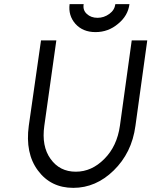

<svg xmlns="http://www.w3.org/2000/svg" viewBox="-20 -895 731 927"><path d="M316 -875Q309 -820 344 -780Q380 -740 441 -740Q503 -740 550 -780Q598 -819 605 -875H537Q533 -846 508 -828Q482 -809 451 -809Q419 -809 399 -828Q379 -846 384 -875ZM178 -700 119 -288Q101 -155 163 -72Q225 12 334 12Q443 12 529 -72Q572 -114 598.5 -167.5Q625 -221 634 -288L691 -700H616L559 -288Q545 -189 484 -128Q423 -66 346 -66Q268 -66 224 -128Q180 -189 194 -288L252 -700Z"/></svg>

Font: Unageo
Style: Regular-Italic
Weight: 400
Designer: Richard Sepsi
Foundry: Richard Sepsi
Version: Version 2.000